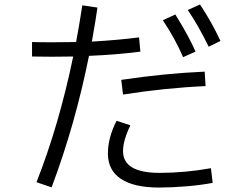

<svg xmlns="http://www.w3.org/2000/svg" viewBox="-20 -824 1096 863"><path d="M918 -614Q870 -712 824 -779L879 -804Q933 -722 971 -640ZM611 -592Q505 -578 380 -573Q318 -264 212 18L144 -5Q245 -261 309 -570L212 -569L124 -570V-635Q153 -634 218 -634Q286 -634 322 -635Q335 -703 350 -800L418 -790Q412 -745 393 -637Q513 -644 605 -656ZM803 -567Q768 -649 712 -733L768 -759Q828 -663 859 -592ZM525 -465Q719 -494 900 -502L904 -437Q724 -429 533 -399ZM928 -68 936 -2Q883 8 817.5 13.5Q752 19 695 19Q582 19 523.5 -20Q465 -59 465 -134Q465 -205 504 -281L566 -261Q533 -192 533 -145Q533 -47 697 -47Q812 -47 928 -68Z"/></svg>

Font: PlemolJP
Style: Regular
Weight: 400
Monospace: yes
Version: v2.0.4; ttfautohint (v1.8.4.7-5d5b-dirty) -l 6 -r 45 -G 200 